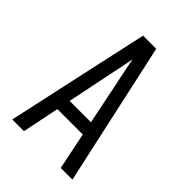

<svg xmlns="http://www.w3.org/2000/svg" viewBox="-215 -832 930 930"><g transform="rotate(45 250.0 -367.5)"><path d="M44 0 151 -490 205 -735H295L456 0H376L337 -190H163L124 0ZM177 -260H323L276 -490Q269 -522 262.5 -554Q256 -586 250 -618Q244 -586 237.5 -554Q231 -522 224 -490Z"/></g></svg>

Font: Iosevka MaddieWtf
Style: Regular
Weight: 400
Monospace: yes
Designer: Belleve Invis
Foundry: Belleve Invis
Version: Version 31.3.0; ttfautohint (v1.8.3)